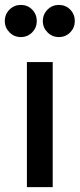

<svg xmlns="http://www.w3.org/2000/svg" viewBox="-77 -772 329 792"><path d="M165.7 -619.1Q138.5 -619.1 119.1 -638.5Q99.7 -657.8 99.7 -685Q99.7 -713 119.1 -732.4Q138.5 -751.7 165.7 -751.7Q193.7 -751.7 212.7 -732.4Q231.6 -713 231.6 -685Q231.6 -657.8 212.7 -638.5Q193.7 -619.1 165.7 -619.1ZM8.8 -619.1Q-18.4 -619.1 -37.8 -638.5Q-57.2 -657.8 -57.2 -685Q-57.2 -713 -37.8 -732.4Q-18.4 -751.7 8.8 -751.7Q36.8 -751.7 55.8 -732.4Q74.7 -713 74.7 -685Q74.7 -657.8 55.8 -638.5Q36.8 -619.1 8.8 -619.1ZM34 0V-516H140.4V0Z"/></svg>

Font: Stick No Bills ExtraLight
Style: Regular
Weight: 200
Designer: Kosala Senevirathne, Siva Puranthara, Lasantha Premarathna, Tharique Azeez
Foundry: mooniak
Version: Version 2.000